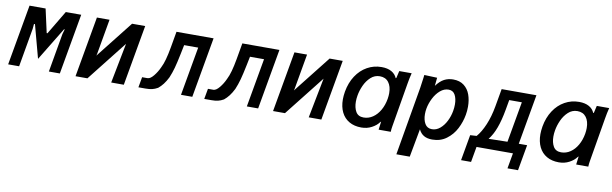

<svg xmlns="http://www.w3.org/2000/svg" viewBox="-47 -1046 5495 1723"><g transform="rotate(10 2700.0 -185.0)"><path d="M115 -552H261.5L309.5 -336H316.5L445.5 -552H586L488.5 0H388.5L450 -352L463 -397H457L273 -95L192 -397H183L179 -352L117.5 0H17.5Z M729 -552H844L787.5 -230L783.5 -214.5L1049.5 -552H1169L1071.5 0H956.5L1027.5 -365L740 0H631.5Z M1221.5 -95H1270.5Q1295.5 -95 1325.2 -131.2Q1355 -167.5 1375 -212.5Q1391.5 -244.5 1404.2 -290.8Q1417 -337 1428.5 -401.5L1454.5 -550H1792.5L1695.5 0H1592.5L1671 -444H1543L1527 -365.5Q1509.5 -279.5 1496 -230.5Q1482.5 -181.5 1463.5 -136.5Q1444.5 -98.5 1424.2 -72.2Q1404 -46 1380 -26.5Q1353.5 -11.5 1329 -5.8Q1304.5 0 1268.5 0H1204.5Z M1821.5 -95H1870.5Q1895.5 -95 1925.2 -131.2Q1955 -167.5 1975 -212.5Q1991.5 -244.5 2004.2 -290.8Q2017 -337 2028.5 -401.5L2054.5 -550H2392.5L2295.5 0H2192.5L2271 -444H2143L2127 -365.5Q2109.5 -279.5 2096 -230.5Q2082.5 -181.5 2063.5 -136.5Q2044.5 -98.5 2024.2 -72.2Q2004 -46 1980 -26.5Q1953.5 -11.5 1929 -5.8Q1904.5 0 1868.5 0H1804.5Z M2529 -552H2644L2587.5 -230L2583.5 -214.5L2849.5 -552H2969L2871.5 0H2756.5L2827.5 -365L2540 0H2431.5Z M3030 -212.5Q3030 -243 3036.5 -283.5Q3051 -366.5 3091.8 -428.8Q3132.5 -491 3192.5 -524.5Q3252.5 -558 3323 -558Q3377.5 -558 3413.5 -537.8Q3449.5 -517.5 3464 -481.5L3469.5 -485L3484.5 -550H3597.5Q3591.5 -528 3586.2 -501.5Q3581 -475 3577 -451.5L3512 -66.5L3509.5 -52Q3504.5 -24 3504 0H3393.5Q3398.5 -43 3401.5 -63L3403 -75.5L3394 -67Q3372.5 -37 3330.2 -14.5Q3288 8 3236 8Q3172 8 3125.5 -18.8Q3079 -45.5 3054.5 -95.2Q3030 -145 3030 -212.5ZM3425.5 -286.5Q3430 -314.5 3430 -338.5Q3430 -400.5 3402 -437.2Q3374 -474 3322 -474Q3274.5 -474 3239 -441.2Q3203.5 -408.5 3182.2 -361.2Q3161 -314 3153.5 -268.5Q3148.5 -240 3148.5 -212.5Q3148.5 -157.5 3170 -120.8Q3191.5 -84 3241 -84Q3286 -84 3324.5 -110Q3363 -136 3389.2 -182Q3415.5 -228 3425.5 -286.5Z M3709 -528.5 3712 -554.5 3829.5 -550 3822 -475Q3856.5 -521.5 3893.5 -540.8Q3930.5 -560 3975 -560Q4035 -560 4073.8 -530Q4112.5 -500 4130 -450.8Q4147.5 -401.5 4147.5 -342Q4147.5 -302.5 4141 -267Q4129.5 -201 4097.8 -139.2Q4066 -77.5 4011.2 -36.8Q3956.5 4 3881.5 4Q3835 4 3805 -13.8Q3775 -31.5 3758 -67.5L3710.5 190H3588.5L3696 -435.5Q3703 -477 3709 -528.5ZM4023 -281Q4028.5 -311 4028.5 -341Q4028.5 -393.5 4009.8 -428.2Q3991 -463 3950 -463Q3909.5 -463 3874.2 -432.8Q3839 -402.5 3815.2 -355.5Q3791.5 -308.5 3783 -261Q3778.5 -236.5 3778.5 -210Q3778.5 -157.5 3799.2 -122.2Q3820 -87 3863 -87Q3903 -87 3936.5 -115.2Q3970 -143.5 3992.2 -188Q4014.5 -232.5 4023 -281Z M4211 -94 4269.5 -97.5Q4308.5 -142 4340.2 -217Q4372 -292 4389 -388.5L4417.5 -550H4734.5L4654 -94H4730L4688.5 141H4592.5L4617.5 0H4285.5L4260.5 141H4169.5ZM4551 -94 4616.5 -465H4501.5L4485.5 -374.5Q4468 -275.5 4442.2 -206Q4416.5 -136.5 4379.5 -90.5Z M4830 -212.5Q4830 -243 4836.5 -283.5Q4851 -366.5 4891.8 -428.8Q4932.5 -491 4992.5 -524.5Q5052.5 -558 5123 -558Q5177.5 -558 5213.5 -537.8Q5249.5 -517.5 5264 -481.5L5269.5 -485L5284.5 -550H5397.5Q5391.5 -528 5386.2 -501.5Q5381 -475 5377 -451.5L5312 -66.5L5309.5 -52Q5304.5 -24 5304 0H5193.5Q5198.5 -43 5201.5 -63L5203 -75.5L5194 -67Q5172.5 -37 5130.2 -14.5Q5088 8 5036 8Q4972 8 4925.5 -18.8Q4879 -45.5 4854.5 -95.2Q4830 -145 4830 -212.5ZM5225.5 -286.5Q5230 -314.5 5230 -338.5Q5230 -400.5 5202 -437.2Q5174 -474 5122 -474Q5074.5 -474 5039 -441.2Q5003.5 -408.5 4982.2 -361.2Q4961 -314 4953.5 -268.5Q4948.5 -240 4948.5 -212.5Q4948.5 -157.5 4970 -120.8Q4991.5 -84 5041 -84Q5086 -84 5124.5 -110Q5163 -136 5189.2 -182Q5215.5 -228 5225.5 -286.5Z"/></g></svg>

Font: JuliaMono
Style: Bold Italic
Weight: 700
Italic angle: -9°
Monospace: yes
Designer: cormullion
Foundry: corm
Version: Version 0.057; ttfautohint (v1.8.4)